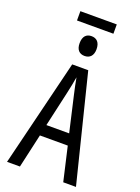

<svg xmlns="http://www.w3.org/2000/svg" viewBox="-189 -1125 879 1204"><g transform="rotate(20 250.0 -522.5)"><path d="M129 -983H372V-1045H129ZM249 -790C283 -790 306 -811 306 -855C306 -901 283 -922 249 -922C215 -922 193 -901 193 -855C193 -812 214 -790 249 -790ZM20 0H106L157 -226H343L395 0H480L302 -714H195ZM226 -536C234 -571 243 -616 248 -647C253 -616 263 -572 271 -536L325 -301H173Z"/></g></svg>

Font: Noto Sans Mono ExtraCondensed
Style: Regular
Weight: 400
Width: 2
Designer: Monotype Design Team
Foundry: Monotype Imaging Inc.
Version: Version 2.014